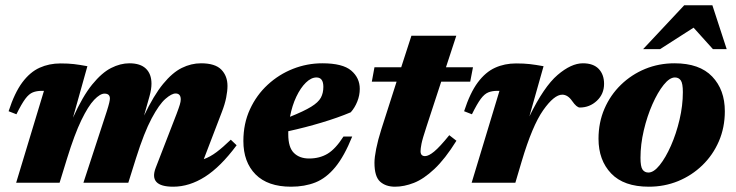

<svg xmlns="http://www.w3.org/2000/svg" viewBox="-20 -690 2778 725"><path d="M873.5 -141.5Q813 -60 754 -22.5Q695 15 634 15Q540.5 15 568 -56.5L647 -260.5Q655.5 -283 659 -294.8Q662.5 -306.5 662.5 -314.5Q662.5 -337 643 -337Q628 -337 604.5 -316.5Q581 -296 552.8 -243.2Q524.5 -190.5 493.5 -92.5L464.5 0H295L383 -269Q390 -291 392.5 -302Q395 -313 395 -318Q395 -336.5 374.5 -336.5Q358 -336.5 335.5 -313Q313 -289.5 287.2 -236.2Q261.5 -183 233.5 -92.5L205 0H41L146 -347H138.5Q118.5 -347 104 -341.2Q89.5 -335.5 75.5 -316.8Q61.5 -298 42 -258.5L12.5 -270Q35 -339.5 64.2 -378.8Q93.5 -418 129.5 -434.2Q165.5 -450.5 208.5 -450.5Q238 -450.5 259.2 -448Q280.5 -445.5 310 -440L255.5 -245.5Q292 -326.5 328.2 -371Q364.5 -415.5 399.5 -433.2Q434.5 -451 468.5 -451Q510 -451 531 -430.8Q552 -410.5 552 -374Q552 -353 544.5 -326.5L524 -253.5Q560.5 -330 595.8 -373Q631 -416 666.5 -433.5Q702 -451 739 -451Q792.5 -451 815.8 -427Q839 -403 839 -365.5Q839 -346.5 834 -321.2Q829 -296 817.5 -266.5L749.5 -89Q773.5 -97.5 797.5 -115.5Q821.5 -133.5 851.5 -162.5Z M1310 -174.5Q1280 -100 1246 -58.8Q1212 -17.5 1171.2 -1.2Q1130.5 15 1079 15Q991 15 945 -31.5Q899 -78 899 -157.5Q899 -223.5 923.8 -277.2Q948.5 -331 990.8 -370Q1033 -409 1086.2 -430Q1139.5 -451 1197 -451Q1274 -451 1306.2 -423.5Q1338.5 -396 1338.5 -354.5Q1338.5 -330 1329.2 -306.8Q1320 -283.5 1304.5 -266Q1256 -245.5 1194.2 -227Q1132.5 -208.5 1068.5 -194.5Q1068.5 -188.5 1068.5 -182.5Q1068.5 -133.5 1089.8 -112.5Q1111 -91.5 1147 -91.5Q1187 -91.5 1217 -109.5Q1247 -127.5 1277 -174.5ZM1175 -397.5Q1155 -397.5 1135 -378Q1115 -358.5 1099 -325Q1083 -291.5 1075 -249Q1127.5 -270 1154.8 -286.8Q1182 -303.5 1191.5 -321Q1201 -338.5 1201 -362Q1201 -397.5 1175 -397.5Z M1591 -213.5Q1575 -165 1571.5 -146.8Q1568 -128.5 1568 -119Q1568 -100.5 1585 -100.5Q1598.5 -100.5 1619.5 -117.8Q1640.5 -135 1676.5 -179.5L1703.5 -158.5Q1660.5 -89.5 1620.2 -51.8Q1580 -14 1543 0.5Q1506 15 1471.5 15Q1436.5 15 1415.2 -4.2Q1394 -23.5 1394 -75.5Q1394 -95.5 1400.5 -128.2Q1407 -161 1420 -202L1477.5 -381.5H1384L1394 -436H1495L1533.5 -555H1703L1664 -436H1766L1755.5 -381.5H1646Z M1866 -347H1858.5Q1838.5 -347 1824 -341.2Q1809.5 -335.5 1795.5 -316.8Q1781.5 -298 1762 -258.5L1732.5 -270Q1755 -339.5 1784.2 -378.8Q1813.5 -418 1849.5 -434.2Q1885.5 -450.5 1928.5 -450.5Q1959 -450.5 1980.5 -448Q2002 -445.5 2032.5 -440L1979 -250.5Q2034 -363 2085.5 -407Q2137 -451 2181 -451Q2220.5 -451 2240.8 -429.8Q2261 -408.5 2261 -373.5Q2261 -335 2233.8 -309.5Q2206.5 -284 2169.5 -284Q2157.5 -284 2140.5 -308.5Q2124 -332.5 2103 -332.5Q2072.5 -332.5 2031.2 -274Q1990 -215.5 1950 -81L1926 0H1761Z M2527 -451Q2621.5 -451 2669.2 -401Q2717 -351 2717 -270Q2717 -208.5 2694.5 -156.5Q2672 -104.5 2632.2 -66Q2592.5 -27.5 2540.8 -6.2Q2489 15 2430 15Q2335.5 15 2287.8 -35Q2240 -85 2240 -166Q2240 -227.5 2262.5 -279.5Q2285 -331.5 2324.8 -370Q2364.5 -408.5 2416.2 -429.8Q2468 -451 2527 -451ZM2428.5 -38.5Q2448.5 -38.5 2471 -66.5Q2493.5 -94.5 2513.5 -139.8Q2533.5 -185 2546 -238.2Q2558.5 -291.5 2558.5 -342Q2558.5 -375 2550.8 -386.2Q2543 -397.5 2528.5 -397.5Q2508.5 -397.5 2486 -369.5Q2463.5 -341.5 2443.5 -296.2Q2423.5 -251 2411 -197.8Q2398.5 -144.5 2398.5 -94Q2398.5 -61 2406.2 -49.8Q2414 -38.5 2428.5 -38.5ZM2408.5 -504.5 2563.5 -670H2670L2724 -504.5H2672L2599 -585.5L2472.5 -504.5Z"/></svg>

Font: Newsreader 16pt ExtraBold
Style: Italic
Weight: 800
Italic angle: -17°
Designer: Hugues Gentile
Foundry: Production Type
Version: Version 1.003; ttfautohint (v1.8.3)